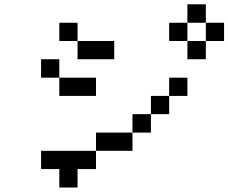

<svg xmlns="http://www.w3.org/2000/svg" viewBox="-20 -796 1040 874"><path d="M750 -609.4V-692.4H833V-609.4ZM250 -609.4V-692.4H333V-609.4ZM167 -442.4V-526.4H250V-442.4ZM167 -26.4V-109.4H417V-26.4H333V57.6H250V-26.4ZM833 -609.4H917V-526.4H833ZM917 -609.4V-692.4H833V-776.4H917V-692.4H1000V-609.4ZM333 -609.4H500V-526.4H333ZM250 -442.4H417V-359.4H250ZM750 -359.4V-276.4H667V-192.4H583V-109.4H417V-192.4H583V-276.4H667V-359.4ZM750 -359.4V-442.4H833V-359.4Z"/></svg>

Font: KH Dot kagurazaka 12
Style: Regular
Weight: 400
Designer: Original version for X68000 by Keitarou Hiraki (http://hp.vector.co.jp/authors/VA000874/) / TrueType conversion by Homem
Version: Version 1.00.20150527